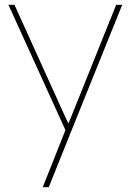

<svg xmlns="http://www.w3.org/2000/svg" viewBox="-20 -545 541 795"><path d="M157 230 252 -9 257 7 15 -525H40L252 -57Q260 -41 262.5 -35.5Q265 -30 267 -25L258 -20Q262 -31 266.5 -41.5Q271 -52 275 -62L461 -525H486L269 13L182 230Z"/></svg>

Font: Lexend Deca Thin
Style: Regular
Weight: 250
Designer: Bonnie Shaver-Troup, Thomas Jockin
Foundry: Lexend
Version: Version 1.007